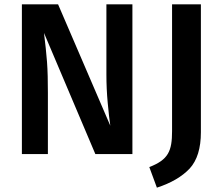

<svg xmlns="http://www.w3.org/2000/svg" viewBox="-20 -711 1024 886"><path d="M591 -691H471V-367C471 -324 473 -280 477 -237C481 -193 485 -158 489 -131L248 -691H81V0H201V-282C201 -337 200 -385 197 -425C194 -465 189 -510 183 -559L420 0H591ZM907 -691H774V-106C774 -14 757 26 669 60L704 155C769 134 820 104 855 67C890 29 907 -27 907 -101Z"/></svg>

Font: Fira Sans Medium
Style: Regular
Weight: 500
Designer: Carrois Corporate & Edenspiekermann AG
Foundry: Carrois Corporate GbR & Edenspiekermann AG
Version: Version 4.203